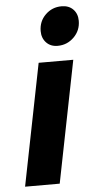

<svg xmlns="http://www.w3.org/2000/svg" viewBox="-55 -811 430 845"><g transform="rotate(-5 160.0 -388.5)"><path d="M281 -538 174 0H21L128 -538ZM320 -707Q320 -664 290 -634.5Q260 -605 218 -605Q187 -605 168 -625Q149 -645 149 -676Q149 -719 178.5 -748Q208 -777 250 -777Q282 -777 301 -757.5Q320 -738 320 -707Z"/></g></svg>

Font: Gontserrat SemiBold
Style: Italic
Weight: 600
Italic angle: -11.3°
Designer: Julieta Ulanovsky
Foundry: Julieta Ulanovsky
Version: Version 6.001